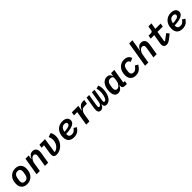

<svg xmlns="http://www.w3.org/2000/svg" viewBox="672 -2992 5255 5255"><g transform="rotate(-45 3300.0 -364.0)"><path d="M265 12C432 12 551 -110 551 -307C551 -441 472 -528 335 -528C168 -528 49 -406 49 -209C49 -75 128 12 265 12ZM274 -85C213 -85 175 -118 175 -186C175 -198 177 -215 180 -231L192 -302C206 -384 252 -431 326 -431C387 -431 425 -398 425 -330C425 -318 423 -301 420 -285L408 -214C394 -132 348 -85 274 -85Z M761 0 806 -272C814 -320 843 -361 857 -379C882 -410 909 -429 947 -429C996 -429 1014 -394 1014 -357C1014 -336 1010 -313 1007 -295L958 0H1084L1131 -283C1138 -324 1141 -353 1141 -379C1141 -463 1097 -528 1001 -528C918 -528 870 -476 832 -394H827L847 -516H721L635 0Z M1262 -516 1245 -416H1340L1301 -162C1297 -137 1295 -116 1295 -97C1295 -31 1332 11 1407 11C1584 11 1749 -152 1749 -358C1749 -426 1734 -485 1704 -526L1590 -486C1610 -448 1622 -402 1622 -357C1622 -237 1564 -116 1426 -78L1413 -86L1479 -516Z M2080 12C2205 12 2272 -48 2327 -131L2247 -182C2193 -110 2158 -87 2095 -87C2014 -87 1987 -128 1987 -189C1987 -193 1987 -199 1988 -207C2293 -218 2345 -307 2345 -387C2345 -480 2262 -528 2159 -528C1981 -528 1861 -399 1861 -209C1861 -68 1934 12 2080 12ZM2147 -436C2200 -436 2222 -413 2222 -377C2222 -339 2202 -292 1997 -282L2000 -297C2020 -395 2071 -436 2147 -436Z M2682 0 2723 -247C2730 -289 2756 -327 2769 -343C2795 -375 2827 -390 2883 -390H2974L2995 -516H2948C2847 -516 2789 -459 2748 -365H2742L2768 -516H2516L2499 -416H2625L2556 0Z M3116 11C3176 11 3217 -27 3243 -97H3249C3245 -32 3274 11 3341 11C3396 11 3450 -17 3490 -70C3543 -139 3575 -248 3575 -367C3575 -432 3562 -486 3543 -523L3452 -496C3465 -464 3472 -414 3472 -367C3472 -226 3421 -89 3364 -89C3339 -89 3330 -106 3330 -131C3330 -142 3332 -164 3335 -179L3391 -516H3292L3239 -201C3235 -177 3228 -148 3216 -131C3200 -107 3183 -91 3161 -91C3136 -91 3125 -106 3125 -133C3125 -147 3128 -171 3131 -186L3186 -516H3086L3030 -182C3025 -152 3022 -114 3022 -95C3022 -31 3051 11 3116 11Z M3789 12C3877 12 3924 -43 3963 -122H3967L3964 -103C3954 -38 3989 0 4061 0H4131L4147 -96H4089L4159 -516H4033L4017 -422H4012C3994 -490 3952 -528 3877 -528C3726 -528 3643 -372 3643 -193C3643 -61 3688 12 3789 12ZM3844 -88C3792 -88 3771 -127 3771 -184C3771 -202 3773 -217 3775 -229L3786 -295C3799 -376 3837 -428 3917 -428C3985 -428 4012 -390 4003 -337L3988 -243C3981 -201 3957 -162 3938 -139C3911 -106 3879 -88 3844 -88Z M4472 12C4591 12 4658 -47 4726 -154L4645 -205C4570 -104 4535 -91 4492 -91C4423 -91 4391 -128 4391 -191C4391 -206 4392 -223 4395 -238L4405 -298C4419 -383 4466 -425 4532 -425C4591 -425 4617 -401 4633 -352L4736 -399C4716 -474 4658 -528 4542 -528C4369 -528 4262 -388 4262 -206C4262 -71 4336 12 4472 12Z M4835 0H4961L5006 -272C5014 -320 5043 -361 5057 -379C5082 -410 5109 -429 5147 -429C5196 -429 5214 -394 5214 -357C5214 -336 5210 -313 5207 -295L5158 0H5284L5331 -283C5338 -324 5341 -353 5341 -379C5341 -463 5297 -528 5201 -528C5118 -528 5070 -476 5032 -394H5027L5084 -740H4958Z M5666 12C5728 12 5773 -20 5861 -90L5937 -150L5875 -223L5699 -92L5679 -100L5731 -416H5936L5953 -516H5748L5778 -698H5661L5640 -572C5633 -530 5614 -516 5574 -516H5485L5468 -416H5605L5562 -157C5558 -133 5555 -115 5555 -100C5555 -32 5591 12 5666 12Z M6280 12C6405 12 6472 -48 6527 -131L6447 -182C6393 -110 6358 -87 6295 -87C6214 -87 6187 -128 6187 -189C6187 -193 6187 -199 6188 -207C6493 -218 6545 -307 6545 -387C6545 -480 6462 -528 6359 -528C6181 -528 6061 -399 6061 -209C6061 -68 6134 12 6280 12ZM6347 -436C6400 -436 6422 -413 6422 -377C6422 -339 6402 -292 6197 -282L6200 -297C6220 -395 6271 -436 6347 -436Z"/></g></svg>

Font: IBM Plex Mono SmBld
Style: Italic
Weight: 600
Italic angle: -9.5°
Monospace: yes
Designer: Mike Abbink, Paul van der Laan, Pieter van Rosmalen
Foundry: Bold Monday
Version: Version 2.004